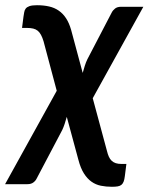

<svg xmlns="http://www.w3.org/2000/svg" viewBox="-70 -539 570 736"><path d="M340 39.5Q343 52 347.2 61.5Q351.5 71 358 77.2Q364.5 83.5 373.8 86.5Q383 89.5 396.5 89.5H414.5L408.5 136.5Q407 149 404 157Q401 165 395.5 169.5Q390 174 381 175.5Q372 177 359 177Q336.5 177 316.8 173Q297 169 280.8 157.5Q264.5 146 251.8 126Q239 106 230.5 73.5L186 -91Q182 -77 177.8 -64Q173.5 -51 168.5 -40.5L71 144.5Q67 153.5 58.2 160.2Q49.5 167 35 167H-50.5L147.5 -191L97 -380.5Q92.5 -395.5 87.2 -405.2Q82 -415 74.8 -421Q67.5 -427 57.2 -429.5Q47 -432 32 -432H14.5L20 -475Q21.5 -484 22.8 -492Q24 -500 28.5 -506Q33 -512 43 -515.5Q53 -519 71.5 -519Q97.5 -519 118.2 -514.2Q139 -509.5 155.2 -498.2Q171.5 -487 183.2 -469Q195 -451 202.5 -425L247 -259.5Q251 -274 255.2 -287.2Q259.5 -300.5 264.5 -311L358 -490.5Q362.5 -499.5 371 -506.2Q379.5 -513 394 -513H479.5L285.5 -162.5Z"/></svg>

Font: Lato 2
Style: Bold Italic
Weight: 700
Italic angle: -7°
Designer: Lukasz Dziedzic with Adam Twardoch and Botio Nikoltchev
Foundry: tyPoland Lukasz Dziedzic
Version: Version 2.015; 2015-08-06; http://www.latofonts.com/